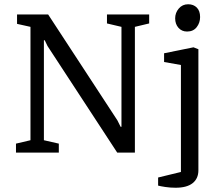

<svg xmlns="http://www.w3.org/2000/svg" viewBox="-20 -716 1034 901"><path d="M55 0V-42L123 -58V-590L60 -604V-648H206L531 -151L546 -121H550V-590L482 -606V-648H680V-606L613 -590V0H530L203 -500L190 -527H186V-58L256 -42V0ZM804 165Q779 165 756 161.5Q733 158 722 155V117L829 91V-411L750 -425V-466L888 -494L911 -485V83Q911 122 884 143.5Q857 165 804 165ZM858 -568Q833 -568 817.5 -585.5Q802 -603 802 -630Q802 -656 819 -676Q836 -696 863 -696Q888 -696 903.5 -680.5Q919 -665 919 -636Q919 -609 903 -588.5Q887 -568 858 -568Z"/></svg>

Font: Faustina
Style: Regular
Weight: 400
Designer: Alfonso Garcia
Foundry: http://www.omnibus-type.com
Version: Version 1.200